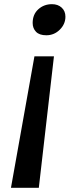

<svg xmlns="http://www.w3.org/2000/svg" viewBox="-20 -688 375 920"><path d="M32.5 212 145 -418H238.5L166 212ZM202 -519Q168.5 -519 152.5 -535.8Q136.5 -552.5 136.5 -578Q136.5 -619 163.5 -643.5Q190.5 -668 229 -668Q257.5 -668 275.5 -651.5Q293.5 -635 293.5 -608Q293.5 -572.5 266.5 -545.8Q239.5 -519 202 -519Z"/></svg>

Font: Merriweather Sans Medium
Style: Italic
Weight: 500
Italic angle: -7.5°
Designer: Eben Sorkin
Foundry: Eben Sorkin
Version: Version 2.001